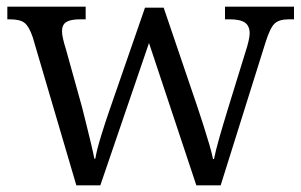

<svg xmlns="http://www.w3.org/2000/svg" viewBox="-20 -556 903 576"><path d="M78 -445Q67 -477 53.5 -487.5Q40 -498 10 -498H2V-536H237V-498H220Q192 -498 179 -490Q166 -482 166 -462Q166 -453 169.5 -438Q173 -423 177 -411L226 -235Q232 -211 239.5 -181Q247 -151 253.5 -123.5Q260 -96 263 -80H266Q270 -105 283 -147.5Q296 -190 309 -227L415 -533H471L573 -233Q581 -209 590.5 -179.5Q600 -150 608 -122.5Q616 -95 619 -79H622Q627 -104 637.5 -141Q648 -178 663 -227L717 -402Q722 -417 725.5 -432Q729 -447 729 -456Q729 -478 715 -488Q701 -498 670 -498H655V-536H862V-498H846Q817 -498 803.5 -485Q790 -472 776 -427L642 0H569L427 -427L281 0H209Z"/></svg>

Font: Noto Serif Hentaigana
Style: Regular
Weight: 400
Designer: Kazuhiro Yamada
Foundry: nipponia
Version: Version 1.000; ttfautohint (v1.8.4.7-5d5b)